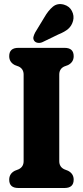

<svg xmlns="http://www.w3.org/2000/svg" viewBox="-20 -939 414 959"><path d="M276 -134Q276 -105.5 301 -93.5L320 -86Q348 -71.5 348 -41.5Q348 0 302.5 0H71.5Q26 0 26 -41.5Q26 -71.5 54 -86L73 -93.5Q98 -105.5 98 -134V-566.5Q98 -594.5 74 -606.5L54 -614Q26 -628.5 26 -658.5Q26 -700 71.5 -700H302.5Q348 -700 348 -658.5Q348 -628.5 320 -614L300 -606.5Q276 -594.5 276 -566.5ZM201 -851.5Q221 -886.5 244 -905.5Q267 -924.5 299 -916Q327 -908 339.2 -884Q351.5 -860 345 -835Q338.5 -810.5 321.2 -795.2Q304 -780 270.5 -766.5L192 -728.5Q181 -723.5 169.5 -725Q158 -726.5 151.5 -734.5Q144.5 -744 147 -754.5Q149.5 -765 155.5 -776.5Z"/></svg>

Font: Fraunces 144pt S100
Style: Bold
Weight: 700
Version: Version 1.000; ttfautohint (v1.8.3)